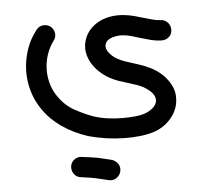

<svg xmlns="http://www.w3.org/2000/svg" viewBox="-47 -339 741 712"><g transform="rotate(5 323.5 17.5)"><path d="M294 169Q237 161 190.5 139.5Q144 118 111 84Q83 56 65.5 20Q48 -16 42.5 -54.5Q37 -93 43 -132.5Q49 -172 68 -207Q75 -221 90 -225.5Q105 -230 119 -223Q133 -215 137.5 -200Q142 -185 134 -171Q122 -147 118 -119.5Q114 -92 118 -65Q122 -38 134 -13Q146 12 165 31Q196 63 235 76Q274 89 305 94Q330 98 358 97Q386 96 412.5 91.5Q439 87 461.5 80.5Q484 74 497 66Q511 58 522.5 44Q534 30 532 14Q529 -3 511 -15Q493 -27 473 -32Q462 -35 450 -36.5Q438 -38 425 -40Q406 -42 387.5 -45Q369 -48 349 -55Q330 -62 311.5 -74Q293 -86 279 -102.5Q265 -119 257.5 -139.5Q250 -160 253 -184Q256 -209 269 -228.5Q282 -248 301 -261.5Q320 -275 343.5 -282Q367 -289 391 -290Q408 -291 425 -289.5Q442 -288 458 -286Q476 -284 492.5 -282.5Q509 -281 524 -283Q540 -285 552 -275Q564 -265 566 -249Q568 -233 558 -221.5Q548 -210 532 -208Q510 -205 489.5 -207Q469 -209 449 -211Q435 -213 421 -214.5Q407 -216 393 -215Q371 -214 350.5 -203.5Q330 -193 328 -176Q326 -161 341 -147Q356 -133 374 -127Q388 -122 403 -119.5Q418 -117 435 -115Q449 -113 463 -111Q477 -109 491 -105Q510 -101 529 -92Q548 -83 564 -69.5Q580 -56 591.5 -38.5Q603 -21 606 2Q612 40 591.5 76.5Q571 113 533 133Q512 144 484.5 152Q457 160 425.5 165Q394 170 360.5 171Q327 172 294 169ZM384 325Q362 324 351 323Q340 322 331.5 322Q323 322 312 322Q301 322 279 323Q263 324 252 313Q241 302 240 287Q239 271 250 259.5Q261 248 276 248Q299 247 310.5 246.5Q322 246 331.5 246Q341 246 353 247Q365 248 387 249Q403 251 413.5 262Q424 273 423 289Q422 304 411.5 314.5Q401 325 386 325Z"/></g></svg>

Font: Dongol
Style: Regular
Weight: 400
Designer: Abdo Mohamed and Ibrahim Hamdi
Foundry: Protype Foundry
Version: Version 1.000;hotconv 1.0.109;makeotfexe 2.5.65596